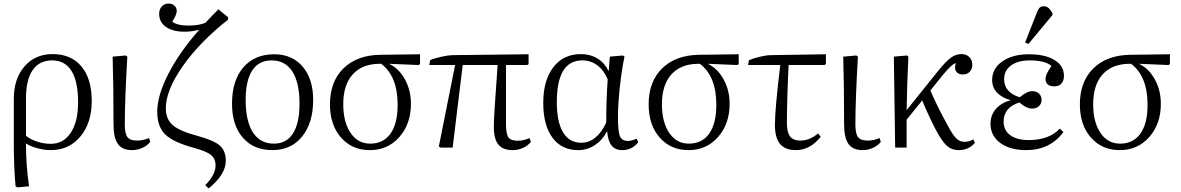

<svg xmlns="http://www.w3.org/2000/svg" viewBox="-20 -824 6592 1072"><path d="M77.1 222.2 66.9 215.8Q57.1 114.3 57.1 -27.8V-271Q57.1 -384.3 116.5 -453.1Q175.8 -522 273.9 -522Q377 -522 434.6 -453.1Q492.2 -384.3 492.2 -259.8Q492.2 -137.7 428.7 -61.8Q365.2 14.2 263.2 14.2Q228.5 14.2 189.7 3.9Q150.9 -6.3 127 -22H125Q125 98.6 142.1 215.8ZM263.2 -21Q334.5 -21 375.2 -83Q416 -145 416 -252.9Q416 -368.7 379.4 -427.7Q342.8 -486.8 271 -486.8Q199.7 -486.8 162.4 -432.6Q125 -378.4 125 -273.9V-65.9Q149.9 -45.4 187.7 -33.2Q225.6 -21 263.2 -21Z M716.8 14.2Q663.1 14.2 638.4 -20Q613.8 -54.2 613.8 -129.9Q613.8 -342.8 608.9 -507.8L682.1 -514.2L690.9 -507.8Q676.8 -263.7 676.8 -128.9Q676.8 -77.6 691.7 -58.3Q706.5 -39.1 745.1 -39.1Q780.3 -39.1 812 -53.2L818.8 -32.2Q803.2 -11.2 775.1 1.5Q747.1 14.2 716.8 14.2Z M1145 228 1126 210Q1183.6 150.9 1183.6 100.1Q1183.6 62 1158.2 41.3Q1132.8 20.5 1061 1Q945.8 -30.3 901.9 -74Q857.9 -117.7 857.9 -200.2Q857.9 -290 919.7 -411.1Q981.4 -532.2 1092.8 -658.2Q1050.3 -647 1011.7 -647Q944.3 -647 906.5 -673.6Q868.7 -700.2 868.7 -747.1Q868.7 -772.5 883.5 -788.3Q898.4 -804.2 921.9 -804.2Q941.4 -804.2 954.1 -792.2Q966.8 -780.3 966.8 -762.2Q966.8 -741.7 941.9 -703.1Q969.7 -681.2 1032.7 -681.2Q1089.4 -681.2 1127 -696.8Q1170.4 -743.7 1199.7 -772L1253.9 -727.1V-714.8Q1095.7 -590.3 1000.7 -455.1Q905.8 -319.8 905.8 -219.2Q905.8 -159.2 944.3 -125.5Q982.9 -91.8 1080.6 -65.9Q1172.9 -41 1206.8 -11.7Q1240.7 17.6 1240.7 73.2Q1240.7 150.4 1145 228Z M1500.5 14.2Q1396 14.2 1335.7 -55.4Q1275.4 -125 1275.4 -245.1Q1275.4 -374 1338.4 -447.5Q1401.4 -521 1511.7 -521Q1610.8 -521 1669.7 -452.1Q1728.5 -383.3 1728.5 -267.1Q1728.5 -137.7 1667 -61.8Q1605.5 14.2 1500.5 14.2ZM1509.3 -22Q1579.1 -22 1615.7 -78.9Q1652.3 -135.7 1652.3 -245.1Q1652.3 -362.8 1612.3 -424.8Q1572.3 -486.8 1496.6 -486.8Q1425.3 -486.8 1388.4 -430.7Q1351.6 -374.5 1351.6 -266.1Q1351.6 -147.9 1392.1 -85Q1432.6 -22 1509.3 -22Z M2045.4 14.2Q1945.3 14.2 1883.8 -56.2Q1822.3 -126.5 1822.3 -241.2Q1822.3 -368.2 1897.5 -442.1Q1972.7 -516.1 2103.5 -518.1L2325.2 -521V-465.8L2316.4 -460.9L2154.3 -467.8V-466.8Q2208 -440.9 2241.2 -380.1Q2274.4 -319.3 2274.4 -245.1Q2274.4 -131.8 2209.7 -58.8Q2145 14.2 2045.4 14.2ZM2046.4 -22Q2120.6 -22 2160.4 -78.1Q2200.2 -134.3 2200.2 -238.8Q2200.2 -398.4 2108.4 -467.8H2095.2Q1999.5 -465.8 1948 -407.2Q1896.5 -348.6 1896.5 -242.2Q1896.5 -142.1 1937.3 -82Q1978 -22 2046.4 -22Z M2841.3 14.2Q2788.1 14.2 2762.7 -16.8Q2737.3 -47.9 2737.3 -112.8Q2737.3 -130.4 2738 -151.6Q2738.8 -172.9 2741 -206.5Q2743.2 -240.2 2745.1 -269.3Q2747.1 -298.3 2751.2 -356.9Q2755.4 -415.5 2758.3 -460.9H2563.5L2507.3 0H2440.4L2430.2 -5.9L2521 -460.9H2377.4L2381.3 -487.8Q2402.8 -498 2441.7 -506.6Q2480.5 -515.1 2503.4 -516.1L2931.2 -521V-465.8L2923.3 -460.9H2805.2V-130.9Q2805.2 -76.2 2818.6 -57.1Q2832 -38.1 2871.1 -38.1Q2903.3 -38.1 2936 -53.2L2944.3 -32.2Q2927.7 -10.7 2900.4 1.7Q2873 14.2 2841.3 14.2Z M3208 14.2Q3115.7 14.2 3064.5 -55.4Q3013.2 -125 3013.2 -249Q3013.2 -376 3069.6 -449Q3126 -522 3224.1 -522Q3275.4 -522 3314.9 -498Q3354.5 -474.1 3377 -429.2H3378.9L3384.8 -507.8L3458 -514.2L3466.8 -507.8Q3450.7 -431.6 3440.4 -334.7Q3430.2 -237.8 3430.2 -169.9Q3430.2 -89.4 3441.4 -63.2Q3452.6 -37.1 3486.8 -37.1Q3505.9 -37.1 3535.2 -49.8L3543 -28.8Q3507.8 14.2 3454.1 14.2Q3415.5 14.2 3395 -11Q3374.5 -36.1 3370.1 -88.9H3368.2Q3343.3 -41 3300.8 -13.4Q3258.3 14.2 3208 14.2ZM3226.1 -26.9Q3268.6 -26.9 3304.2 -55.9Q3339.8 -85 3364.7 -140.1Q3364.7 -266.1 3373 -380.9Q3351.6 -432.1 3314.7 -459.5Q3277.8 -486.8 3231 -486.8Q3088.9 -486.8 3088.9 -253.9Q3088.9 -142.6 3124 -84.7Q3159.2 -26.9 3226.1 -26.9Z M3824.7 14.2Q3724.6 14.2 3663.1 -56.2Q3601.6 -126.5 3601.6 -241.2Q3601.6 -368.2 3676.8 -442.1Q3752 -516.1 3882.8 -518.1L4104.5 -521V-465.8L4095.7 -460.9L3933.6 -467.8V-466.8Q3987.3 -440.9 4020.5 -380.1Q4053.7 -319.3 4053.7 -245.1Q4053.7 -131.8 3989 -58.8Q3924.3 14.2 3824.7 14.2ZM3825.7 -22Q3899.9 -22 3939.7 -78.1Q3979.5 -134.3 3979.5 -238.8Q3979.5 -398.4 3887.7 -467.8H3874.5Q3778.8 -465.8 3727.3 -407.2Q3675.8 -348.6 3675.8 -242.2Q3675.8 -142.1 3716.6 -82Q3757.3 -22 3825.7 -22Z M4424.3 14.2Q4363.8 14.2 4335.2 -20.3Q4306.6 -54.7 4306.6 -127Q4306.6 -212.4 4336.4 -460.9H4156.7L4161.6 -487.8Q4186 -498.5 4221.9 -507.1Q4257.8 -515.6 4281.7 -516.1L4591.3 -521V-465.8L4582.5 -460.9H4383.3Q4379.9 -408.7 4376.7 -305.4Q4373.5 -202.1 4373.5 -138.2Q4373.5 -85.9 4391.1 -62.5Q4408.7 -39.1 4448.7 -39.1Q4501 -39.1 4547.4 -79.1L4562.5 -60.1Q4502.4 14.2 4424.3 14.2Z M4795.9 14.2Q4742.2 14.2 4717.5 -20Q4692.9 -54.2 4692.9 -129.9Q4692.9 -342.8 4688 -507.8L4761.2 -514.2L4770 -507.8Q4755.9 -263.7 4755.9 -128.9Q4755.9 -77.6 4770.8 -58.3Q4785.6 -39.1 4824.2 -39.1Q4859.4 -39.1 4891.1 -53.2L4897.9 -32.2Q4882.3 -11.2 4854.2 1.5Q4826.2 14.2 4795.9 14.2Z M5334 14.2Q5297.9 14.2 5272.9 -4.9Q5248 -23.9 5218.8 -74.2Q5200.7 -105 5174.6 -160.2Q5148.4 -215.3 5128.9 -263.2L5042 -155.8V0H4978L4970.7 -507.8L5043.9 -514.2L5051.8 -507.8Q5044.4 -356.4 5042 -209L5216.8 -426.8Q5261.2 -481.9 5289.1 -502Q5316.9 -522 5348.1 -522Q5375 -522 5391.8 -505.6Q5408.7 -489.3 5408.7 -462.9Q5408.7 -438.5 5394.3 -423.3Q5379.9 -408.2 5356 -408.2Q5329.1 -408.2 5318.1 -426Q5307.1 -443.8 5316.9 -471.2Q5296.4 -469.7 5238.8 -398.9L5174.8 -318.8Q5212.9 -228.5 5272.9 -121.1Q5299.3 -70.3 5319.1 -51.3Q5338.9 -32.2 5364.7 -32.2Q5391.6 -32.2 5415 -45.9L5422.9 -25.9Q5387.7 14.2 5334 14.2Z M5721.7 -578.1 5703.6 -586.9 5766.6 -747.1Q5775.4 -771 5783.7 -780Q5792 -789.1 5807.6 -789.1Q5822.3 -789.1 5833.3 -780.3Q5844.2 -771.5 5856.4 -750V-740.2ZM5709.5 14.2Q5619.1 14.2 5564.7 -26.1Q5510.3 -66.4 5510.3 -132.8Q5510.3 -180.2 5539.3 -214.6Q5568.4 -249 5621.6 -264.2V-265.1Q5571.8 -279.3 5545.7 -307.9Q5519.5 -336.4 5519.5 -377Q5519.5 -441.4 5576.2 -481.2Q5632.8 -521 5724.6 -521Q5815.4 -521 5867.9 -488.8Q5920.4 -456.5 5920.4 -400.9Q5920.4 -373 5906 -357.4Q5891.6 -341.8 5866.7 -341.8Q5842.8 -341.8 5830.1 -352.5Q5817.4 -363.3 5817.4 -382.8Q5817.4 -396 5824 -410.9Q5830.6 -425.8 5850.6 -456.1Q5814 -486.8 5729.5 -486.8Q5663.6 -486.8 5625 -458.7Q5586.4 -430.7 5586.4 -381.8Q5586.4 -308.6 5673.3 -280.8Q5712.9 -314.9 5744.6 -314.9Q5767.1 -314.9 5781.2 -301.5Q5795.4 -288.1 5795.4 -267.1Q5795.4 -245.1 5781 -231.4Q5766.6 -217.8 5742.7 -217.8Q5710 -217.8 5671.4 -252Q5583.5 -224.1 5583.5 -145Q5583.5 -96.2 5620.6 -69.1Q5657.7 -42 5723.6 -42Q5837.9 -42 5897.5 -106L5917.5 -86.9Q5842.8 14.2 5709.5 14.2Z M6232.4 14.2Q6132.3 14.2 6070.8 -56.2Q6009.3 -126.5 6009.3 -241.2Q6009.3 -368.2 6084.5 -442.1Q6159.7 -516.1 6290.5 -518.1L6512.2 -521V-465.8L6503.4 -460.9L6341.3 -467.8V-466.8Q6395 -440.9 6428.2 -380.1Q6461.4 -319.3 6461.4 -245.1Q6461.4 -131.8 6396.7 -58.8Q6332 14.2 6232.4 14.2ZM6233.4 -22Q6307.6 -22 6347.4 -78.1Q6387.2 -134.3 6387.2 -238.8Q6387.2 -398.4 6295.4 -467.8H6282.2Q6186.5 -465.8 6135 -407.2Q6083.5 -348.6 6083.5 -242.2Q6083.5 -142.1 6124.3 -82Q6165 -22 6233.4 -22Z"/></svg>

Font: Literata Light
Style: Regular
Weight: 300
Designer: Latin by Veronika Burian and Jose Scaglione. Greek by Irene Vlachou. Cyrillic by Vera Evstafieva.
Foundry: TypeTogether
Version: Version 3.021